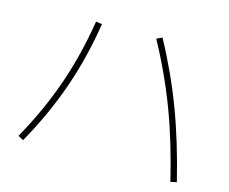

<svg xmlns="http://www.w3.org/2000/svg" viewBox="-96 -828 1131 947"><g transform="rotate(15 469.0 -355.0)"><path d="M594.7 -680.7 623 -694.3Q708.5 -536.6 768.3 -377.7Q828.1 -218.8 876 -23.4L844.7 -16.6Q799.3 -207 739.7 -365.5Q680.2 -523.9 594.7 -680.7ZM286.1 -685.5 317.4 -680.7Q289.6 -503.9 234.6 -345.9Q179.7 -188 89.8 -27.3L62.5 -42Q150.4 -199.7 204.3 -355.2Q258.3 -510.7 286.1 -685.5Z"/></g></svg>

Font: Pretendard JP Thin
Style: Regular
Weight: 100
Designer: Base glyphs from Inter by Rasmus Andersson; Hangeul glyphs from Noto Sans CJK(Source Han Sans) by Jang Soo-young and Kan
Foundry: Kil Hyung-jin
Version: Version 1.309